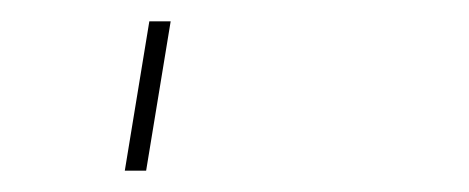

<svg xmlns="http://www.w3.org/2000/svg" viewBox="-20 60 440 180"><path d="M97 220 120 80H140L117 220Z"/></svg>

Font: Iosevka Aile Thin Oblique
Style: Regular
Weight: 100
Italic angle: -9°
Designer: Belleve Invis
Foundry: Belleve Invis
Version: Version 31.1.0; ttfautohint (v1.8.4)